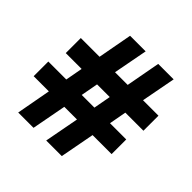

<svg xmlns="http://www.w3.org/2000/svg" viewBox="-184 -871 1028 1028"><g transform="rotate(45 330.0 -357.0)"><path d="M504 -405 486 -307H609V-196H465L428 0H310L347 -196H251L214 0H98L134 -196H19V-307H155L173 -405H53V-519H195L231 -714H349L312 -519H408L444 -714H561L524 -519H641V-405ZM272 -307H368L386 -405H290Z"/></g></svg>

Font: Noto Sans Hebrew Thin ExtraBold
Style: Regular
Weight: 800
Version: Version 3.001